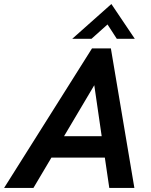

<svg xmlns="http://www.w3.org/2000/svg" viewBox="-70 -929 746 949"><path d="M461.4 -808.1 382.3 -737.3H287.1L480.5 -909.2L596.2 -737.3H507.3ZM384.8 -689.9H478L594.2 0H470.2L448.2 -149.9H184.1L95.2 0H-49.8ZM246.6 -255.9H432.6L396 -507.8Z"/></svg>

Font: HK Grotesk Legacy
Style: Bold Italic
Weight: 700
Italic angle: -13°
Designer: Alfredo Marco Pradil
Foundry: Hanken Design Co.
Version: Version 2.022;PS 002.022;hotconv 1.0.88;makeotf.lib2.5.64775